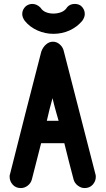

<svg xmlns="http://www.w3.org/2000/svg" viewBox="-20 -948 539 976"><path d="M251 -879Q273 -879 292 -886.5Q311 -894 322 -912Q336 -928 360 -928Q379 -928 392 -918Q411 -901 411 -877Q411 -860 398 -842Q372 -811 334 -793.5Q296 -776 251 -776Q210 -776 171 -793Q132 -810 106 -842Q93 -860 93 -877Q93 -900 112 -917Q127 -928 144 -928Q167 -928 186 -909Q196 -893 213.5 -886Q231 -879 251 -879ZM465 -63Q466 -60 466.5 -57Q467 -54 467 -49Q467 -27 451.5 -9.5Q436 8 410 8Q392 8 375.5 -4.5Q359 -17 354 -36L330 -128L307 -220H189Q178 -174 165.5 -128Q153 -82 142 -36Q137 -17 121 -4.5Q105 8 86 8Q60 8 44.5 -9.5Q29 -27 29 -49V-54Q29 -58 31 -63L110 -375L190 -686Q198 -708 214 -722Q230 -736 249 -736Q268 -736 283 -723Q298 -710 303 -693ZM278 -334 269 -365 262 -390Q259 -402 255 -416L247 -449Q239 -420 232 -393L218 -334Z"/></svg>

Font: VDS
Style: Bold
Weight: 700
Designer: artmaker
Foundry: artmaker
Version: Version 1.000 2009 initial release